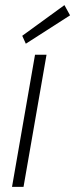

<svg xmlns="http://www.w3.org/2000/svg" viewBox="-20 -731 294 751"><path d="M27 0 117 -517H162L72 0ZM81 -560 67 -591 232 -711 254 -671Z"/></svg>

Font: DM Sans 11pt ExtraLight
Style: Italic
Weight: 250
Italic angle: -10°
Version: Version 4.004;gftools[0.9.30]